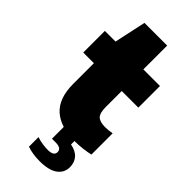

<svg xmlns="http://www.w3.org/2000/svg" viewBox="-301 -797 1083 1083"><g transform="rotate(45 241.0 -255.0)"><path d="M336 10.5Q221 10.5 161 -44Q101 -98.5 101 -212.5V-377.5H16V-550H101L142 -740H323V-550H455.5V-377.5H323V-251Q323 -202 340.5 -184.5Q358 -167 401 -167Q413 -167 426 -168.2Q439 -169.5 455.5 -172.5V-3Q431.5 2.5 398.8 6.5Q366 10.5 336 10.5ZM274.5 230Q246 230 221 226Q196 222 175 214.5V138Q194.5 145.5 219.8 149Q245 152.5 263.5 152.5Q311 152.5 311 122Q311 91 263.5 91H235V-10H334V38Q378 46.5 399.2 71.2Q420.5 96 420.5 132.5Q420.5 177.5 384.2 203.8Q348 230 274.5 230Z"/></g></svg>

Font: Encode Sans Semi Expanded Black
Style: Regular
Weight: 900
Width: 6
Designer: Multiple Designers
Foundry: Impallari Type
Version: Version 3.000; ttfautohint (v1.8.3) -l 8 -r 50 -G 200 -x 14 